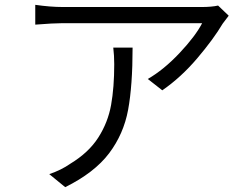

<svg xmlns="http://www.w3.org/2000/svg" viewBox="-20 -741 1040 795"><path d="M902 -643Q864 -579 797 -500Q730 -421 652 -367L592 -414Q658 -452 723.5 -521.5Q789 -591 817 -645H238Q202 -645 126 -639V-721Q189 -712 238 -712H819Q835 -712 852.5 -713.5Q870 -715 883 -718L927 -676ZM250 34 184 -20Q234 -37 271 -63Q347 -109 387 -171.5Q427 -234 440 -306.5Q453 -379 453 -475Q453 -511 449 -544H529Q529 -387 510.5 -286.5Q492 -186 431.5 -106Q371 -26 250 34Z"/></svg>

Font: Sinter Normal
Style: Regular
Weight: 350
Foundry: Adobe & rsms
Version: Version 1.000